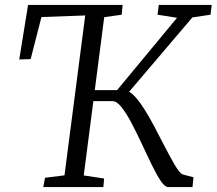

<svg xmlns="http://www.w3.org/2000/svg" viewBox="-20 -763 884 783"><path d="M156.5 0 163.5 -38 243 -48 327.5 -700 149 -693.5 105 -522 58.5 -520.5 94.5 -743H480L476.5 -703L405 -693L321.5 -47.5L404.5 -35L401.5 0ZM666 0Q652.5 0 635.5 -25.2Q618.5 -50.5 599 -90.5Q579.5 -130.5 558.8 -175.2Q538 -220 517 -260Q496 -300 476.2 -325.2Q456.5 -350.5 439 -350.5H333L338 -395.5H457.5L702 -690.5L622.5 -703L627.5 -743H843.5L838.5 -703L764.5 -692L483 -361L492.5 -395Q510.5 -390.5 529.8 -369.8Q549 -349 568.8 -317.5Q588.5 -286 608 -249.5Q627.5 -213 645.5 -177.5Q658 -153.5 669.5 -131.8Q681 -110 691.2 -92.8Q701.5 -75.5 710.2 -64.5Q719 -53.5 725.5 -51.5L769 -40L765 0Z"/></svg>

Font: Merriweather 20pt Light
Style: Italic
Weight: 300
Italic angle: -7.8°
Version: Version 2.101